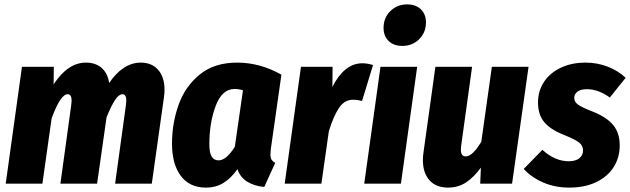

<svg xmlns="http://www.w3.org/2000/svg" viewBox="-20 -836 2868 874"><path d="M729 -427Q729 -409 726 -391L671 0H504L553 -356Q555 -374 555 -379Q555 -407 537 -407Q521 -407 503.5 -380.5Q486 -354 465 -302L422 0H255L304 -356Q306 -374 306 -378Q306 -407 288 -407Q255 -407 215 -297L173 0H6L80 -532H225L224 -452Q289 -551 371 -551Q415 -551 442.5 -527Q470 -503 477 -458Q505 -501 542 -526Q579 -551 621 -551Q671 -551 700 -518Q729 -485 729 -427Z M1261 -496 1213 -159Q1211 -139 1211 -132Q1211 -118 1216 -109.5Q1221 -101 1233 -95L1183 15Q1138 11 1105.5 -9Q1073 -29 1061 -66Q1032 -25 997.5 -3.5Q963 18 917 18Q843 18 803 -35.5Q763 -89 763 -182Q763 -275 793 -359Q823 -443 889.5 -497Q956 -551 1059 -551Q1164 -551 1261 -496ZM933 -180Q933 -139 944 -122.5Q955 -106 975 -106Q1010 -106 1049 -168L1086 -425Q1066 -431 1048 -431Q991 -431 962 -354.5Q933 -278 933 -180Z M1678 -540 1628 -376Q1607 -382 1587 -382Q1548 -382 1523 -344.5Q1498 -307 1477 -239L1443 0H1276L1350 -532H1494L1493 -440Q1518 -491 1552.5 -519.5Q1587 -548 1630 -548Q1652 -548 1678 -540Z M1805 0H1638L1712 -532H1879ZM1726 -709Q1726 -755 1757 -785.5Q1788 -816 1833 -816Q1873 -816 1896 -793.5Q1919 -771 1919 -734Q1919 -688 1888 -657.5Q1857 -627 1812 -627Q1772 -627 1749 -649.5Q1726 -672 1726 -709Z M1905 -108Q1905 -125 1908 -144L1962 -532H2129L2079 -171Q2078 -164 2078 -154Q2078 -124 2100 -124Q2131 -124 2171 -191L2219 -532H2386L2311 0H2166L2169 -73Q2138 -30 2102 -6Q2066 18 2020 18Q1965 18 1935 -15.5Q1905 -49 1905 -108Z M2828 -482 2756 -392Q2704 -430 2651 -430Q2624 -430 2609 -419Q2594 -408 2594 -390Q2594 -372 2611.5 -359.5Q2629 -347 2683 -326Q2742 -302 2771.5 -266.5Q2801 -231 2801 -174Q2801 -119 2773.5 -75.5Q2746 -32 2694 -7Q2642 18 2571 18Q2507 18 2453.5 -5Q2400 -28 2364 -67L2449 -154Q2506 -102 2569 -102Q2600 -102 2617 -115.5Q2634 -129 2634 -151Q2634 -173 2616.5 -187Q2599 -201 2547 -222Q2486 -246 2457.5 -280Q2429 -314 2429 -370Q2429 -421 2455.5 -462Q2482 -503 2531.5 -527Q2581 -551 2645 -551Q2699 -551 2746.5 -532.5Q2794 -514 2828 -482Z"/></svg>

Font: Fira Sans Condensed ExtraBold
Style: Italic
Weight: 800
Width: 3
Italic angle: -8°
Designer: bBox Type GmbH & Carrois Corporate GbR & Edenspiekermann AG
Foundry: bBox Type GmbH & Carrois Corporate GbR & Edenspiekermann AG
Version: Version 4.301